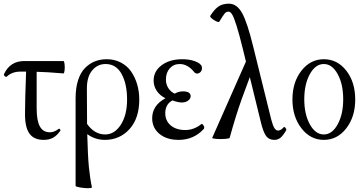

<svg xmlns="http://www.w3.org/2000/svg" viewBox="-20 -745 1969 1038"><path d="M215.8 11.2Q164.1 11.2 139.6 -22.2Q115.2 -55.7 115.2 -127Q115.2 -203.6 121.1 -357.9H90.8Q45.9 -357.9 18.1 -332Q13.7 -326.7 6.3 -332.8Q-1 -338.9 2 -345.2Q35.2 -415 110.8 -415H323.2Q327.1 -415 329.1 -398.2Q331.1 -381.3 329.1 -364.5Q327.1 -347.7 323.2 -348.1Q228 -356 178.2 -356.9V-158.2Q178.2 -92.8 195.6 -61.3Q212.9 -29.8 250 -29.8Q272 -29.8 296.9 -47.9Q300.8 -51.3 304.4 -45.9Q308.1 -40.5 306.2 -38.1Q287.6 -11.7 266.6 -0.2Q245.6 11.2 215.8 11.2Z M477.1 268.1Q474.6 272.5 455.1 272.5Q435.5 272.5 412.1 268.3Q388.7 264.2 388.7 259.8V-213.9Q388.7 -269.5 402.1 -311.3Q415.5 -353 439.5 -377.2Q463.4 -401.4 492.7 -413.1Q522 -424.8 557.1 -424.8Q599.1 -424.8 633.3 -407Q667.5 -389.2 688.7 -358.6Q710 -328.1 721.4 -289.3Q732.9 -250.5 732.9 -207Q732.9 -105.5 680.2 -47.1Q627.4 11.2 546.9 11.2Q493.7 11.2 451.7 -20Q454.6 95.7 460.4 156.5Q466.3 217.3 477.1 268.1ZM449.7 -267.1Q449.7 -129.4 450.7 -75.2Q490.7 -18.1 548.8 -18.1Q599.1 -18.1 633.1 -70.6Q667 -123 667 -207Q667 -291 637.5 -345Q607.9 -398.9 550.8 -398.9Q507.3 -398.9 478.5 -364.5Q449.7 -330.1 449.7 -267.1Z M945.8 11.2Q881.3 11.2 842 -21.2Q802.7 -53.7 802.7 -106Q802.7 -174.8 874.5 -213.9Q844.2 -228.5 827.4 -253.9Q810.5 -279.3 810.5 -309.1Q810.5 -359.9 853.8 -392.3Q897 -424.8 965.8 -424.8Q1000 -424.8 1027.8 -416Q1055.7 -407.2 1065.9 -394Q1071.8 -388.2 1071.8 -376Q1071.8 -362.8 1063.2 -355Q1054.7 -347.2 1045.9 -347.2Q1037.6 -347.2 1031.7 -353Q996.1 -398.9 951.7 -398.9Q918.5 -398.9 897.7 -375.5Q877 -352.1 877 -314.9Q877 -288.6 890.4 -268.1Q903.8 -247.6 924.8 -238.8Q944.8 -251 968.8 -251Q1010.7 -251 1010.7 -225.1Q1010.7 -211.4 997.3 -201.2Q983.9 -190.9 961.9 -190.9Q943.4 -190.9 912.6 -202.1Q873.5 -182.1 873.5 -132.8Q873.5 -91.8 903.1 -66.9Q932.6 -42 981.9 -42Q1028.3 -42 1068.8 -74.2Q1071.8 -76.7 1076.7 -71.5Q1081.5 -66.4 1083.5 -59.8Q1085.4 -53.2 1082.5 -48.8Q1028.3 11.2 945.8 11.2Z M1127.4 0 1309.6 -412.1 1293.5 -478Q1273.4 -560.1 1259 -605.7Q1244.6 -651.4 1235.1 -666.7Q1225.6 -682.1 1215.8 -682.1Q1203.6 -682.1 1195.6 -673.1Q1187.5 -664.1 1165.5 -627.9Q1163.1 -623.5 1149.9 -629.4Q1136.7 -635.3 1125.2 -645Q1113.8 -654.8 1116.7 -659.2Q1138.7 -694.3 1160.9 -709.7Q1183.1 -725.1 1217.8 -725.1Q1260.3 -725.1 1288.6 -674.8Q1316.9 -624.5 1349.6 -490.2L1446.8 -97.2Q1455.6 -64 1464.1 -51.5Q1472.7 -39.1 1483.4 -39.1Q1498 -39.1 1513.7 -57.1Q1518.6 -61 1524.2 -52.7Q1529.8 -44.4 1527.3 -41Q1510.7 -12.2 1496.6 -0.5Q1482.4 11.2 1463.4 11.2Q1434.1 11.2 1418.9 -9.3Q1403.8 -29.8 1390.6 -83L1330.6 -328.1L1286.6 -209Q1254.4 -119.1 1221.7 0Q1221.2 3.9 1196.8 5.9Q1172.4 7.8 1148.9 5.9Q1125.5 3.9 1127.4 0Z M1730.5 11.2Q1658.2 11.2 1609.6 -51.5Q1561 -114.3 1561 -207Q1561 -300.8 1609.6 -362.8Q1658.2 -424.8 1730.5 -424.8Q1804.2 -424.8 1852.3 -362.8Q1900.4 -300.8 1900.4 -207Q1900.4 -113.8 1852.1 -51.3Q1803.7 11.2 1730.5 11.2ZM1835.4 -208Q1835.4 -290.5 1805.4 -344.7Q1775.4 -398.9 1730.5 -398.9Q1685.5 -398.9 1655.3 -344.5Q1625 -290 1625 -208Q1625 -127 1655.3 -72.5Q1685.5 -18.1 1730.5 -18.1Q1775.4 -18.1 1805.4 -72.5Q1835.4 -127 1835.4 -208Z"/></svg>

Font: Junicode SmCond Light
Style: Regular
Weight: 300
Width: 4
Designer: Peter S. Baker
Version: Version 2.206